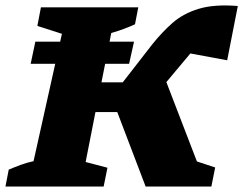

<svg xmlns="http://www.w3.org/2000/svg" viewBox="-55 -684 892 704"><path d="M-35 0 -23 -62Q-2 -71 21 -79.5Q44 -88 68 -93L172 -560L82 -589L95 -657H452L440 -595Q421 -586 399 -578Q377 -570 353 -563L317 -382H395L503 -521Q538 -565 577 -599.5Q616 -634 673 -651.5Q730 -669 817 -662L778 -463L643 -488Q637 -481 630.5 -473Q624 -465 617 -457L555 -383L667 -92L734 -70L720 0H479L375 -273H295L259 -90L339 -69L325 0ZM74.6 -531.2H436.4L418.4 -450.1H57.5Z"/></svg>

Font: Piazzolla ExtraBold
Style: Italic
Weight: 800
Italic angle: -11.3°
Designer: Juan Pablo del Peral
Foundry: Huerta Tipografica
Version: Version 1.330